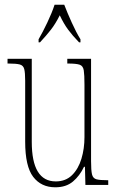

<svg xmlns="http://www.w3.org/2000/svg" viewBox="-20 -786 498 816"><path d="M215 10Q155 10 121 -34.5Q87 -79 87 -184V-443Q87 -477 83 -492.5Q79 -508 64 -512Q49 -516 16 -516H12V-536H115V-183Q115 -15 217 -15Q259 -15 286 -41.5Q313 -68 326 -111Q339 -154 339 -203V-426Q339 -468 336 -487Q333 -506 318.5 -511Q304 -516 269 -516H266V-536H367V-101Q367 -62 371 -45Q375 -28 390 -24Q405 -20 438 -20H440V0H343L341 -77H337Q319 -39 290 -14.5Q261 10 215 10ZM144 -619Q161 -648 181 -690Q201 -732 212 -766H253Q266 -732 285 -690Q304 -648 322 -619V-606H316Q288 -635 269.5 -660Q251 -685 234 -721Q216 -685 196.5 -660Q177 -635 150 -606H144Z"/></svg>

Font: Noto Serif Khmer ExtraCondensed Thin
Style: Regular
Weight: 100
Width: 2
Designer: Danh Hong and the Monotype Design Team
Foundry: Monotype Imaging Inc.
Version: Version 2.004; ttfautohint (v1.8.4.7-5d5b)